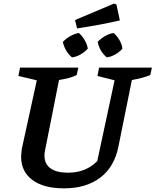

<svg xmlns="http://www.w3.org/2000/svg" viewBox="-20 -1023 854 1054"><path d="M331 11Q220 11 158 -35Q96 -81 96 -162Q96 -179 100 -207L182 -582L81 -606L90 -652H410L401 -611Q381 -601 358 -595Q335 -589 304 -584L228 -201Q226 -191 225 -183.5Q224 -176 224 -170Q224 -123 257 -99Q290 -75 353 -75Q452 -75 514 -139L609 -582L515 -606L524 -652H814L805 -611Q764 -594 704 -584L630 -218Q608 -107 530.5 -48Q453 11 331 11ZM403 -867 392 -913 605 -1003 619 -999 638 -911Q583 -898 525.5 -887.5Q468 -877 403 -867ZM375 -708Q336 -742 325 -793Q342 -811 365.5 -824.5Q389 -838 413 -842Q432 -825 445 -802.5Q458 -780 462 -756Q446 -738 423 -724.5Q400 -711 375 -708ZM566 -708Q527 -741 516 -793Q533 -811 556 -824.5Q579 -838 604 -842Q623 -825 636 -802.5Q649 -780 652 -756Q637 -738 613.5 -724.5Q590 -711 566 -708Z"/></svg>

Font: Piazzolla SemiBold
Style: Italic
Weight: 600
Italic angle: -11.3°
Designer: Juan Pablo del Peral
Foundry: Huerta Tipografica
Version: Version 1.330